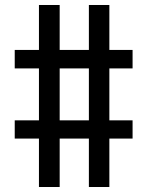

<svg xmlns="http://www.w3.org/2000/svg" viewBox="-20 -749 590 769"><path d="M136 0V-194H39V-267H136V-475H39V-549H136V-729H219V-549H336V-729H418V-549H511V-475H418V-267H511V-194H418V0H336V-194H219V0ZM219 -267H336V-475H219Z"/></svg>

Font: Mona Sans Condensed Medium
Style: Regular
Weight: 500
Width: 3
Designer: Deni Anggara
Foundry: GitHub
Version: Version 1.001; ttfautohint (v1.8.4.7-5d5b);gftools[0.9.31]